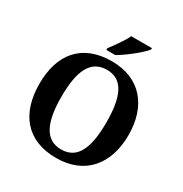

<svg xmlns="http://www.w3.org/2000/svg" viewBox="-210 -1092 1207 1263"><g transform="rotate(30 393.5 -460.5)"><path d="M325 -784V-771H393C456 -807 554 -886 579 -921V-931H422C401 -886 354 -822 325 -784ZM394 10C611 10 732 -137 732 -358C732 -580 611 -725 395 -725C166 -725 55 -580 55 -359C55 -137 166 10 394 10ZM394 -55C270 -55 223 -167 223 -358C223 -549 270 -660 395 -660C519 -660 564 -549 564 -358C564 -167 519 -55 394 -55Z"/></g></svg>

Font: Noto Serif NP Hmong
Style: Bold
Weight: 700
Designer: Dalton Maag Ltd
Foundry: Dalton Maag Ltd
Version: Version 1.001